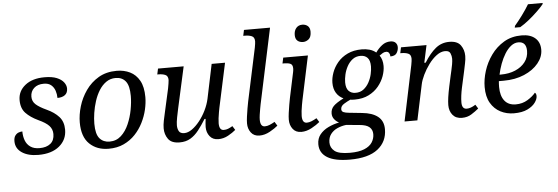

<svg xmlns="http://www.w3.org/2000/svg" viewBox="-58 -956 4030 1387"><g transform="rotate(-5 1957.0 -263.0)"><path d="M190 10Q115 10 70 -20.5Q25 -51 25 -103Q25 -130 36 -144.5Q47 -159 61.5 -164Q76 -169 88 -169Q88 -134 99 -104Q110 -74 135.5 -56Q161 -38 202 -38Q252 -38 281 -61.5Q310 -85 310 -131Q310 -166 287 -191Q264 -216 209 -241Q154 -267 121 -301.5Q88 -336 88 -396Q88 -461 140.5 -503Q193 -545 281 -545Q336 -545 370 -531Q404 -517 420.5 -495Q437 -473 437 -450Q437 -419 417 -403.5Q397 -388 362 -388Q362 -415 353.5 -440.5Q345 -466 325.5 -482.5Q306 -499 272 -499Q227 -499 201 -475Q175 -451 175 -413Q175 -379 200 -356.5Q225 -334 277 -310Q332 -285 364.5 -249Q397 -213 397 -155Q397 -82 341.5 -36Q286 10 190 10Z M699 10Q614 10 560.5 -41.5Q507 -93 507 -197Q507 -253 525 -313.5Q543 -374 580 -427Q617 -480 673 -513Q729 -546 805 -546Q858 -546 901 -525Q944 -504 969.5 -458.5Q995 -413 995 -339Q995 -296 984 -248.5Q973 -201 950 -155Q927 -109 892 -72Q857 -35 809 -12.5Q761 10 699 10ZM710 -41Q759 -41 793.5 -72.5Q828 -104 849.5 -153.5Q871 -203 881 -257Q891 -311 891 -356Q891 -431 865 -463Q839 -495 793 -495Q754 -495 724 -474Q694 -453 672.5 -418.5Q651 -384 637.5 -342Q624 -300 617.5 -257.5Q611 -215 611 -179Q611 -103 638 -72Q665 -41 710 -41Z M1494 10Q1454 10 1432 -18Q1410 -46 1410 -85Q1410 -96 1411.5 -112Q1413 -128 1415 -144H1407Q1379 -99 1352 -64.5Q1325 -30 1292 -10.5Q1259 9 1214 9Q1155 9 1131 -24.5Q1107 -58 1107 -102Q1107 -127 1113 -157Q1119 -187 1125 -212L1164 -387Q1167 -401 1170 -422Q1173 -443 1173 -447Q1173 -477 1152.5 -485.5Q1132 -494 1103 -494H1095L1104 -536H1290L1224 -237Q1218 -210 1211 -174Q1204 -138 1204 -116Q1204 -91 1214 -73Q1224 -55 1253 -55Q1280 -55 1309 -75.5Q1338 -96 1365 -130Q1392 -164 1412 -205Q1432 -246 1441 -287L1493 -536H1590L1521 -215Q1519 -204 1515 -183Q1511 -162 1508.5 -140Q1506 -118 1506 -104Q1506 -53 1539 -53Q1556 -53 1570 -58.5Q1584 -64 1603 -75L1621 -46Q1599 -27 1565.5 -8.5Q1532 10 1494 10Z M1793 10Q1753 10 1731.5 -18Q1710 -46 1710 -85Q1710 -106 1714 -135Q1718 -164 1723 -193.5Q1728 -223 1732 -242L1814 -626Q1817 -640 1818.5 -653.5Q1820 -667 1820 -671Q1820 -701 1799.5 -709.5Q1779 -718 1750 -718H1738L1747 -760H1936L1820 -215Q1818 -204 1814 -183Q1810 -162 1807 -140Q1804 -118 1804 -104Q1804 -53 1837 -53Q1854 -53 1872 -60.5Q1890 -68 1909 -79L1927 -50Q1905 -31 1868 -10.5Q1831 10 1793 10Z M2165 -636Q2140 -636 2124.5 -649.5Q2109 -663 2109 -691Q2109 -723 2125.5 -742Q2142 -761 2169 -761Q2193 -761 2209 -747.5Q2225 -734 2225 -706Q2225 -667 2206 -651.5Q2187 -636 2165 -636ZM2096 10Q2056 10 2034.5 -18Q2013 -46 2013 -85Q2013 -106 2017 -135Q2021 -164 2026 -193.5Q2031 -223 2035 -242L2074 -426Q2077 -441 2077 -452Q2077 -479 2060.5 -486.5Q2044 -494 2016 -494H2003L2012 -536H2191L2123 -215Q2121 -204 2117 -183Q2113 -162 2110.5 -140Q2108 -118 2108 -104Q2108 -53 2141 -53Q2158 -53 2176 -60.5Q2194 -68 2213 -79L2231 -50Q2209 -31 2171.5 -10.5Q2134 10 2096 10Z M2428 240Q2319 240 2264.5 206.5Q2210 173 2210 110Q2210 68 2233.5 39Q2257 10 2294.5 -8Q2332 -26 2373 -34Q2354 -43 2339.5 -61Q2325 -79 2325 -103Q2325 -135 2346 -156.5Q2367 -178 2420 -205Q2387 -220 2368.5 -250Q2350 -280 2350 -323Q2350 -358 2364 -397Q2378 -436 2406.5 -470Q2435 -504 2479 -525Q2523 -546 2582 -546Q2612 -546 2638.5 -538.5Q2665 -531 2685 -514Q2705 -543 2732 -564Q2759 -585 2793 -585Q2818 -585 2830.5 -572Q2843 -559 2843 -539Q2843 -517 2830.5 -497Q2818 -477 2784 -477Q2784 -492 2777 -502.5Q2770 -513 2756 -513Q2742 -513 2730 -505.5Q2718 -498 2707 -490Q2729 -459 2729 -413Q2729 -379 2715.5 -340.5Q2702 -302 2674 -267.5Q2646 -233 2602.5 -211Q2559 -189 2500 -189Q2492 -189 2484 -189.5Q2476 -190 2468 -191Q2446 -181 2421.5 -166Q2397 -151 2397 -128Q2397 -112 2411.5 -106Q2426 -100 2448 -98L2544 -88Q2618 -81 2658.5 -49Q2699 -17 2699 43Q2699 133 2631 186.5Q2563 240 2428 240ZM2511 -237Q2545 -237 2569 -255.5Q2593 -274 2608.5 -302.5Q2624 -331 2631 -362Q2638 -393 2638 -418Q2638 -461 2619.5 -480.5Q2601 -500 2569 -500Q2535 -500 2511 -481.5Q2487 -463 2471.5 -434.5Q2456 -406 2449 -375Q2442 -344 2442 -319Q2442 -276 2461 -256.5Q2480 -237 2511 -237ZM2432 191Q2498 191 2537.5 174.5Q2577 158 2594.5 130.5Q2612 103 2612 71Q2612 39 2590 20Q2568 1 2519 -3L2422 -12Q2388 -8 2358 5.5Q2328 19 2309.5 43.5Q2291 68 2291 104Q2291 142 2321.5 166.5Q2352 191 2432 191Z M3261 10Q3217 10 3193.5 -18.5Q3170 -47 3170 -90Q3170 -136 3189 -225L3206 -303Q3209 -317 3214 -338Q3219 -359 3223 -382Q3227 -405 3227 -422Q3227 -442 3218.5 -461.5Q3210 -481 3181 -481Q3150 -481 3119 -458Q3088 -435 3061.5 -399Q3035 -363 3016.5 -324.5Q2998 -286 2992 -256L2938 0H2845L2929 -402Q2932 -416 2933.5 -429.5Q2935 -443 2935 -447Q2935 -477 2914.5 -485.5Q2894 -494 2865 -494H2857L2866 -536H3051L3024 -410H3034Q3075 -476 3117.5 -510.5Q3160 -545 3216 -545Q3275 -545 3299 -511.5Q3323 -478 3323 -434Q3323 -409 3316.5 -379.5Q3310 -350 3305 -324L3279 -206Q3273 -178 3269.5 -151Q3266 -124 3266 -101Q3266 -53 3301 -53Q3330 -53 3365 -76L3383 -47Q3359 -27 3329.5 -8.5Q3300 10 3261 10Z M3638 10Q3585 10 3540.5 -13Q3496 -36 3469.5 -81.5Q3443 -127 3443 -197Q3443 -253 3462 -313.5Q3481 -374 3519 -427Q3557 -480 3612.5 -513Q3668 -546 3741 -546Q3804 -546 3839 -515.5Q3874 -485 3874 -431Q3874 -379 3836.5 -333Q3799 -287 3733.5 -259Q3668 -231 3584 -231H3549Q3548 -220 3547.5 -209.5Q3547 -199 3547 -189Q3547 -125 3575 -89Q3603 -53 3657 -53Q3705 -53 3742.5 -76Q3780 -99 3801 -125Q3811 -118 3811 -100Q3811 -78 3792.5 -52.5Q3774 -27 3736 -8.5Q3698 10 3638 10ZM3568 -277Q3627 -277 3672.5 -296.5Q3718 -316 3744.5 -350.5Q3771 -385 3771 -431Q3771 -498 3713 -498Q3685 -498 3660 -478.5Q3635 -459 3615 -426.5Q3595 -394 3580.5 -355Q3566 -316 3558 -277ZM3700 -619Q3726 -649 3755.5 -689Q3785 -729 3807 -766H3914L3911 -756Q3895 -736 3865.5 -707.5Q3836 -679 3802 -651.5Q3768 -624 3737 -606H3697Z"/></g></svg>

Font: NotoSerif-Italic
Style: Regular
Weight: 400
Italic angle: -12°
Designer: Monotype Design Team
Foundry: Monotype Imaging Inc.
Version: Version 2.007; ttfautohint (v1.8) -l 8 -r 50 -G 200 -x 14 -D